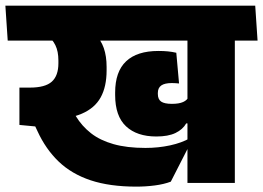

<svg xmlns="http://www.w3.org/2000/svg" viewBox="-44 -664 956 697"><path d="M808.5 -559.5H636.5V0H808.5ZM612.5 -516.5H891L882.5 -643.5H604ZM-16 -516.5H841L832.5 -643.5H-24.5ZM343 -421Q343 -460 332.8 -489.5Q322.5 -519 301 -540H122.5Q146 -522.5 157 -500Q168 -477.5 168 -444.5V-434.5Q168 -389 144 -367.5Q120 -346 64.5 -346H26.5L88 -226L128 -227.5Q205.5 -231 252.8 -251.2Q300 -271.5 321.5 -310.5Q343 -349.5 343 -408.5ZM576 -4.5 645.5 -140.5V-162.5Q616 -145.5 573.2 -136.2Q530.5 -127 484 -127Q416.5 -127 368 -140.8Q319.5 -154.5 286.5 -180.2Q253.5 -206 231.5 -242L220 -261.5L26.5 -346V-210.5L84 -205L92 -188Q122 -122.5 169 -77.5Q216 -32.5 285 -9.5Q354 13.5 451 13.5Q485.5 13.5 518 9.2Q550.5 5 576 -4.5ZM523.5 -168.5Q566.5 -168.5 593 -181.2Q619.5 -194 632 -216H648.5L641.5 -314Q636 -300.5 621 -293.8Q606 -287 580 -287Q553 -287 541 -295.2Q529 -303.5 529 -323V-326.5Q529 -345 541.5 -353.8Q554 -362.5 580 -362.5Q587 -362.5 593.2 -362Q599.5 -361.5 606 -361L596 -472.5Q580.5 -476 565.5 -477.5Q550.5 -479 531 -479Q453.5 -479 413.8 -441.5Q374 -404 374 -328V-319Q374 -242.5 413.5 -205.5Q453 -168.5 523.5 -168.5Z"/></svg>

Font: Anek Devanagari ExtraBold
Style: Regular
Weight: 800
Designer: Kailash Malviya (Devanagari) & Yesha Goshar (Latin)
Foundry: Ek Type
Version: Version 1.003